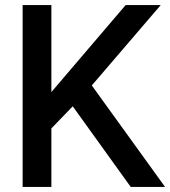

<svg xmlns="http://www.w3.org/2000/svg" viewBox="-20 -735 669 755"><path d="M69 -715H182V-373L474 -715H612L341 -399L629 0H494L266 -317L182 -230V0H69Z"/></svg>

Font: Freesentation 6 SemiBold
Style: Regular
Weight: 600
Designer: glyphs from Roboto by Christian Robertson / Hangul glyphs from Noto Sans CJK(Source Han Sans) by Jang Soo-young and Kang
Foundry: PT&
Version: Version 2.001